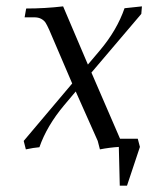

<svg xmlns="http://www.w3.org/2000/svg" viewBox="-20 -466 502 609"><path d="M55.2 -19 209 -201.2 136.2 -371.1Q128.9 -387.2 124.5 -394Q120.1 -400.9 111.1 -406Q102.1 -411.1 87.9 -411.1H58.1L63 -439Q122.1 -439 180.2 -445.8L258.8 -261.2L296.9 -306.2Q351.1 -370.6 375 -439.9L430.2 -445.8L428.2 -421.9L270 -235.8L360.8 -25.9H417L423.8 0L382.8 123H359.9L356.9 0Q326.7 2 296.9 7.8L290 -19L220.2 -175.8L183.1 -131.8Q128.4 -66.4 105 1Q86.9 2.4 62 7.8Z"/></svg>

Font: Dihjauti
Style: Italic
Weight: 400
Italic angle: -9°
Designer: T. Christopher White
Version: Version 3.0.0